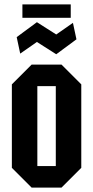

<svg xmlns="http://www.w3.org/2000/svg" viewBox="-20 -854 424 874"><path d="M34 -90V-470L124 -560H260L350 -470V-90L260 0H124ZM150 -98H234V-462H150ZM72 -610 56 -685 148 -753 236 -697 312 -750 328 -675 236 -607 148 -663ZM82 -773V-834H302V-773Z"/></svg>

Font: Tektur Condensed Medium
Style: Regular
Weight: 500
Width: 3
Designer: Adam Jagosz
Foundry: Adam Jagosz
Version: Version 1.005;gftools[0.9.30]